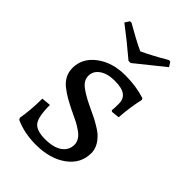

<svg xmlns="http://www.w3.org/2000/svg" viewBox="-211 -785 881 881"><g transform="rotate(45 229.5 -344.5)"><path d="M191 9C253 9 303.3 -5.2 342 -33.5C380.7 -61.8 400 -98.7 400 -144C400 -169.3 389.3 -193.3 368 -216C360.7 -224.7 348.7 -234.2 332 -244.5C315.3 -254.8 302.5 -262.2 293.5 -266.5L237 -293.5C208.3 -307.2 184.8 -321 166.5 -335C148.2 -349 139 -366 139 -386C139 -406 148.2 -422.5 166.5 -435.5C184.8 -448.5 209.7 -455 241 -455C272.3 -455 294.8 -449.8 308.5 -439.5C322.2 -429.2 329 -414 329 -394C329 -374 328.3 -359 327 -349L333 -345L372 -349C375.3 -396.3 381.7 -440.3 391 -481L387 -488C347.7 -500.7 304.7 -507 258 -507C202 -507 155.3 -493 118 -465C80.7 -437 62 -401.7 62 -359C62 -325.7 76 -297.7 104 -275C118.7 -263.7 132.3 -254.3 145 -247C157.7 -239.7 173.7 -231.2 193 -221.5L250 -194C257.3 -190 268 -183.3 282 -174C306 -157.3 318 -138 318 -116C318 -92.7 308.2 -74 288.5 -60C268.8 -46 240.7 -39 204 -39C167.3 -39 142.3 -47.2 129 -63.5C115.7 -79.8 109 -114 109 -166L64 -162C64 -114 60.3 -69 53 -27L58 -18C78.7 -8.7 100.2 -1.8 122.5 2.5C144.8 6.8 167.7 9 191 9ZM359 -697 350 -698C303.3 -670.7 262.7 -649 228 -633C191.3 -650.3 150.7 -672 106 -698L97 -697L83 -675C126.3 -642.3 172.3 -605.3 221 -564H235L373 -675Z"/></g></svg>

Font: Alegreya SC
Style: Regular
Weight: 400
Designer: Juan Pablo del Peral
Foundry: Juan Pablo del Peral
Version: Version 1.003